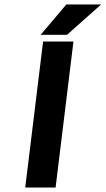

<svg xmlns="http://www.w3.org/2000/svg" viewBox="-20 -840 473 860"><path d="M309 -654H173L93 0H229ZM162 -684H280L433 -820H277Z"/></svg>

Font: Falling Sky
Style: SeBdObl
Weight: 600
Designer: Paul D. Hunt
Foundry: Adobe Systems Incorporated
Version: Version 1.02